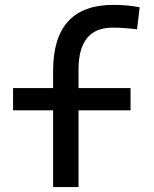

<svg xmlns="http://www.w3.org/2000/svg" viewBox="-20 -762 626 782"><path d="M196.3 0V-473.6Q196.3 -742.2 441.4 -742.2Q497.1 -742.2 548.8 -732.4L538.1 -642.6Q507.3 -646.5 483.9 -647.9Q460.4 -649.4 438.5 -649.4Q299.8 -649.4 299.8 -478.5V0ZM33.2 -312.5V-403.3H511.7V-312.5Z"/></svg>

Font: Cascadia Code
Style: Regular
Weight: 400
Designer: Aaron Bell
Foundry: Saja Typeworks
Version: Version 2404.023